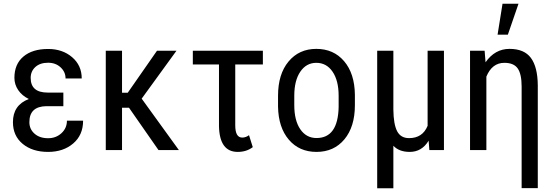

<svg xmlns="http://www.w3.org/2000/svg" viewBox="-20 -798 2951 1021"><path d="M136.2 -148.4C136.2 -204.1 166.2 -232.4 226.1 -233.4H316.9V-305.7H233.4C173.2 -305.7 143.1 -331.7 143.1 -383.8C143.1 -407.2 151.4 -426.5 168 -441.7C184.6 -456.8 207.2 -464.4 235.8 -464.4C262.5 -464.4 284.7 -456.2 302.2 -439.9C319.8 -423.7 328.6 -404 328.6 -380.9H414.6C414.6 -427.1 397.5 -464.8 363.5 -493.9C329.5 -523 286.9 -537.6 235.8 -537.6C180.2 -537.6 136.4 -524.2 104.5 -497.3C72.6 -470.5 56.6 -432.8 56.6 -384.3C56.6 -360.5 63.4 -338.7 76.9 -318.8C90.4 -299 109.2 -283.2 133.3 -271.5C77 -250 48.8 -209 48.8 -148.4C48.8 -99.9 66.1 -61.4 100.6 -33C135.1 -4.5 180.2 9.8 235.8 9.8C289.9 9.8 334.4 -5.2 369.4 -35.2C404.4 -65.1 421.9 -105.5 421.9 -156.2H335.9C335.9 -129.9 326.3 -107.7 306.9 -89.8C287.5 -71.9 263.8 -63 235.8 -63C205.9 -63 181.8 -71 163.6 -87.2C145.3 -103.3 136.2 -123.7 136.2 -148.4Z M666 -225.1 822.8 0H931.2L733.4 -273.4L918.5 -528.3H814.9L659.2 -304.7H628.9V-528.3H542.5V0H628.9V-225.1Z M1377.9 -455.1V-528.3H1005.4V-455.1H1144.5V-126.5C1146.5 -35.6 1179.7 9.8 1244.1 9.8C1275.4 9.8 1302.1 1.3 1324.2 -15.6L1304.2 -79.1C1292.8 -70.6 1280.8 -66.4 1268.1 -66.4C1243.3 -66.4 1231 -88.1 1231 -131.3V-455.1Z M1458.5 -288.6V-231C1459.8 -157.1 1478.9 -98.5 1515.9 -55.2C1552.8 -11.9 1601.9 9.8 1663.1 9.8C1724.9 9.8 1774.4 -12.5 1811.5 -57.1C1848.6 -101.7 1867.2 -162.3 1867.2 -238.8V-294.4C1866.2 -369.6 1847.1 -429 1809.8 -472.7C1772.5 -516.3 1723.3 -538.1 1662.1 -538.1C1600.9 -538.1 1551.7 -515.7 1514.4 -470.9C1477.1 -426.2 1458.5 -365.4 1458.5 -288.6ZM1544.9 -238.8V-289.1C1544.9 -342.8 1555.6 -385.3 1576.9 -416.7C1598.2 -448.2 1626.6 -463.9 1662.1 -463.9C1698.2 -463.9 1727.1 -448.2 1748.5 -416.7C1770 -385.3 1780.8 -342.6 1780.8 -288.6V-229C1778.5 -119 1739.3 -64 1663.1 -64C1627 -64 1598.2 -79.5 1576.9 -110.6C1555.6 -141.7 1544.9 -184.4 1544.9 -238.8Z M2071.8 -528.3H1985.8V203.1H2071.8V-22.9C2092.3 -1.1 2121.3 9.8 2158.7 9.8C2201.7 9.8 2235.2 -10.1 2259.3 -49.8L2263.2 0H2340.8V-528.3H2253.9V-128.9C2236 -85.3 2203.1 -63.5 2155.3 -63.5C2125.7 -63.5 2104.5 -75.8 2091.8 -100.3C2079.1 -124.9 2072.4 -163.1 2071.8 -214.8Z M2557.1 -528.3H2479.5V0H2566.4V-390.6C2586.6 -439.5 2618.5 -463.9 2662.1 -463.9C2695.6 -463.9 2719.3 -453.9 2733.2 -433.8C2747 -413.8 2753.9 -381.7 2753.9 -337.4V202.6H2839.8V-344.2C2839.2 -409.3 2827 -457.9 2803.2 -490C2779.5 -522.1 2741.5 -538.1 2689.5 -538.1C2637.7 -538.1 2595.2 -514.3 2562 -466.8ZM2652.3 -778.3 2626 -613.8H2680.7L2737.3 -778.3Z"/></svg>

Font: Roboto Condensed
Style: Regular
Weight: 400
Designer: Google
Version: Version 2.134; 2016